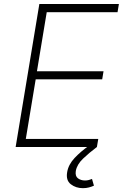

<svg xmlns="http://www.w3.org/2000/svg" viewBox="-20 -748 628 977"><path d="M59.6 0 180.2 -727.5H585L578.1 -686H217.8L168 -385.3H506.8L500 -344.2H161.6L111.3 -41H480L473.1 0ZM401.9 209.5Q366.2 209.5 340.3 189.5Q314.5 169.4 321.8 127.9Q328.1 89.4 359.6 55.9Q391.1 22.5 432.1 -6.3L473.1 0Q434.1 29.3 402.8 59.1Q371.6 88.9 365.7 122.1Q361.8 148.4 376.7 159.4Q391.6 170.4 412.6 170.4Q422.9 170.4 431.9 168Q440.9 165.5 448.2 162.6L458 196.8Q446.3 202.1 432.4 205.8Q418.5 209.5 401.9 209.5Z"/></svg>

Font: Inter Extra Light
Style: Italic
Weight: 200
Italic angle: -9.39999°
Designer: Rasmus Andersson
Foundry: rsms
Version: Version 4.000;git-3c8e0fc